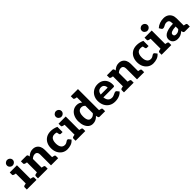

<svg xmlns="http://www.w3.org/2000/svg" viewBox="435 -2426 4114 4114"><g transform="rotate(-45 2491.5 -369.5)"><path d="M102 0V-517H244V0ZM26 0V-65Q26 -80 35.5 -88Q45 -96 61 -99L111 -110L124 0ZM222 0 235 -110 285 -99Q301 -96 310.5 -88Q320 -80 320 -65V0ZM124 -517 111 -407 61 -417Q45 -421 35.5 -428.5Q26 -436 26 -452V-517ZM175 -578Q141 -578 115 -603Q89 -628 89 -662Q89 -698 115 -722.5Q141 -747 175 -747Q211 -747 237.5 -722.5Q264 -698 264 -662Q264 -628 237.5 -603Q211 -578 175 -578Z M440 0V-517H527Q555 -517 563 -492L571 -457Q603 -487 640 -506Q677 -525 726 -525Q782 -525 821 -499.5Q860 -474 880 -430Q900 -386 900 -329V0H759V-329Q759 -370 739.5 -393.5Q720 -417 682 -417Q654 -417 629 -404.5Q604 -392 582 -371V0ZM364 0V-65Q364 -80 373.5 -88Q383 -96 399 -99L449 -110L462 0ZM560 0 573 -110 623 -99Q639 -96 648.5 -88Q658 -80 658 -65V0ZM878 0 892 -110 942 -99Q958 -96 967 -88Q976 -80 976 -65V0ZM462 -517 449 -407 399 -417Q383 -421 373.5 -428.5Q364 -436 364 -452V-517Z M1252 8Q1185 8 1132 -25.5Q1079 -59 1048 -119Q1017 -179 1017 -260Q1017 -336 1047 -396Q1077 -456 1134 -490.5Q1191 -525 1272 -525Q1313 -525 1355 -515.5Q1397 -506 1439 -487V-407L1370 -394Q1350 -408 1330.5 -414Q1311 -420 1281 -420Q1239 -420 1213 -400Q1187 -380 1174.5 -344Q1162 -308 1162 -260Q1162 -182 1193 -139.5Q1224 -97 1278 -97Q1307 -97 1327.5 -108Q1348 -119 1364 -130.5Q1380 -142 1395 -142Q1404 -142 1410 -139Q1416 -136 1421 -130L1461 -79Q1417 -28 1362 -10Q1307 8 1252 8ZM1340 -432 1439 -407V-329H1387Q1372 -329 1364 -338Q1356 -347 1353 -363Z M1580 0V-517H1722V0ZM1504 0V-65Q1504 -80 1513.5 -88Q1523 -96 1539 -99L1589 -110L1602 0ZM1700 0 1713 -110 1763 -99Q1779 -96 1788.5 -88Q1798 -80 1798 -65V0ZM1602 -517 1589 -407 1539 -417Q1523 -421 1513.5 -428.5Q1504 -436 1504 -452V-517ZM1653 -578Q1619 -578 1593 -603Q1567 -628 1567 -662Q1567 -698 1593 -722.5Q1619 -747 1653 -747Q1689 -747 1715.5 -722.5Q1742 -698 1742 -662Q1742 -628 1715.5 -603Q1689 -578 1653 -578Z M2027 8Q1969 8 1926.5 -25.5Q1884 -59 1861 -119Q1838 -179 1838 -257Q1838 -332 1865 -393Q1892 -454 1942 -490Q1992 -526 2059 -526Q2101 -526 2130 -513.5Q2159 -501 2182 -480V-747H2323V0H2236Q2208 0 2201 -25L2190 -69Q2159 -34 2118.5 -13Q2078 8 2027 8ZM2076 -101Q2111 -101 2136 -115.5Q2161 -130 2182 -156V-381Q2162 -403 2140.5 -412Q2119 -421 2093 -421Q2058 -421 2033.5 -402.5Q2009 -384 1996.5 -347Q1984 -310 1984 -257Q1984 -181 2006.5 -141Q2029 -101 2076 -101ZM2204 -747 2191 -637 2140 -647Q2124 -651 2115 -658.5Q2106 -666 2106 -682V-747ZM2301 0 2314 -110 2365 -99Q2381 -96 2390 -88Q2399 -80 2399 -65V0Z M2700 8Q2621 8 2563 -27Q2505 -62 2473 -124.5Q2441 -187 2441 -270Q2441 -341 2472.5 -399Q2504 -457 2561 -491Q2618 -525 2693 -525Q2762 -525 2813 -496Q2864 -467 2892.5 -414.5Q2921 -362 2921 -289Q2921 -260 2915.5 -248Q2910 -236 2889 -236H2582Q2582 -233 2582.5 -230.5Q2583 -228 2584 -225Q2593 -161 2626 -130Q2659 -99 2712 -99Q2738 -99 2763.5 -109.5Q2789 -120 2812 -131Q2835 -142 2851 -142Q2866 -142 2877 -130L2918 -79Q2889 -46 2852.5 -27Q2816 -8 2777 0Q2738 8 2700 8ZM2584 -319H2795Q2795 -364 2770.5 -395Q2746 -426 2696 -426Q2648 -426 2620.5 -398Q2593 -370 2584 -319Z M3046 0V-517H3133Q3161 -517 3169 -492L3177 -457Q3209 -487 3246 -506Q3283 -525 3332 -525Q3388 -525 3427 -499.5Q3466 -474 3486 -430Q3506 -386 3506 -329V0H3365V-329Q3365 -370 3345.5 -393.5Q3326 -417 3288 -417Q3260 -417 3235 -404.5Q3210 -392 3188 -371V0ZM2970 0V-65Q2970 -80 2979.5 -88Q2989 -96 3005 -99L3055 -110L3068 0ZM3166 0 3179 -110 3229 -99Q3245 -96 3254.5 -88Q3264 -80 3264 -65V0ZM3484 0 3498 -110 3548 -99Q3564 -96 3573 -88Q3582 -80 3582 -65V0ZM3068 -517 3055 -407 3005 -417Q2989 -421 2979.5 -428.5Q2970 -436 2970 -452V-517Z M3858 8Q3791 8 3738 -25.5Q3685 -59 3654 -119Q3623 -179 3623 -260Q3623 -336 3653 -396Q3683 -456 3740 -490.5Q3797 -525 3878 -525Q3919 -525 3961 -515.5Q4003 -506 4045 -487V-407L3976 -394Q3956 -408 3936.5 -414Q3917 -420 3887 -420Q3845 -420 3819 -400Q3793 -380 3780.5 -344Q3768 -308 3768 -260Q3768 -182 3799 -139.5Q3830 -97 3884 -97Q3913 -97 3933.5 -108Q3954 -119 3970 -130.5Q3986 -142 4001 -142Q4010 -142 4016 -139Q4022 -136 4027 -130L4067 -79Q4023 -28 3968 -10Q3913 8 3858 8ZM3946 -432 4045 -407V-329H3993Q3978 -329 3970 -338Q3962 -347 3959 -363Z M4186 0V-517H4328V0ZM4110 0V-65Q4110 -80 4119.5 -88Q4129 -96 4145 -99L4195 -110L4208 0ZM4306 0 4319 -110 4369 -99Q4385 -96 4394.5 -88Q4404 -80 4404 -65V0ZM4208 -517 4195 -407 4145 -417Q4129 -421 4119.5 -428.5Q4110 -436 4110 -452V-517ZM4259 -578Q4225 -578 4199 -603Q4173 -628 4173 -662Q4173 -698 4199 -722.5Q4225 -747 4259 -747Q4295 -747 4321.5 -722.5Q4348 -698 4348 -662Q4348 -628 4321.5 -603Q4295 -578 4259 -578Z M4599 8Q4554 8 4519 -8.5Q4484 -25 4465 -56.5Q4446 -88 4446 -133Q4446 -162 4461 -190.5Q4476 -219 4511 -243Q4546 -265 4604.5 -280.5Q4663 -296 4751 -298V-324Q4751 -373 4731 -395Q4711 -417 4673 -417Q4642 -417 4619.5 -406.5Q4597 -396 4578 -385.5Q4559 -375 4537 -375Q4522 -375 4512 -382.5Q4502 -390 4496 -400L4470 -445Q4516 -486 4572 -506Q4628 -526 4691 -526Q4752 -526 4796.5 -500.5Q4841 -475 4865 -429.5Q4889 -384 4889 -324V0H4824Q4804 0 4793.5 -5.5Q4783 -11 4776 -29L4766 -62Q4728 -28 4689.5 -10Q4651 8 4599 8ZM4643 -87Q4677 -87 4701.5 -99Q4726 -111 4751 -136V-215Q4710 -214 4678.5 -208.5Q4647 -203 4625.5 -194Q4604 -185 4592.5 -172Q4581 -159 4581 -141Q4581 -111 4597.5 -99Q4614 -87 4643 -87ZM4867 0 4880 -110 4930 -99Q4946 -96 4955.5 -88Q4965 -80 4965 -65V0Z"/></g></svg>

Font: Aleo ExtraBold
Style: Regular
Weight: 800
Designer: Alessio Laiso
Foundry: Alessio Laiso
Version: Version 2.001;gftools[0.9.29]